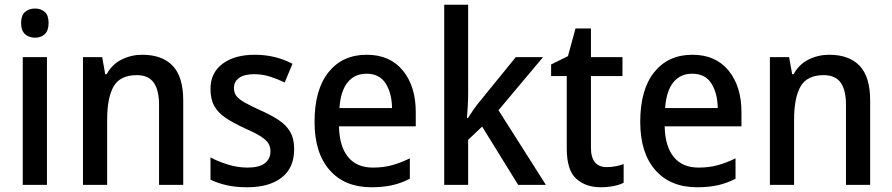

<svg xmlns="http://www.w3.org/2000/svg" viewBox="-20 -846 3763 810"><path d="M128 -810Q153 -810 169 -795.5Q185 -781 185 -749Q185 -717 169 -702Q153 -687 128 -687Q102 -687 85.5 -702Q69 -717 69 -749Q69 -781 85.5 -795.5Q102 -810 128 -810ZM178 -605V-66H76V-605Z M580 -615Q664 -615 708.5 -568.5Q753 -522 753 -422V-66H651V-404Q651 -466 628.5 -497.5Q606 -529 557 -529Q487 -529 459.5 -481.5Q432 -434 432 -339V-66H330V-605H411L424 -533H430Q453 -575 493.5 -595Q534 -615 580 -615Z M1221 -217Q1221 -138 1168.5 -97Q1116 -56 1023 -56Q974 -56 936.5 -64.5Q899 -73 868 -88V-182Q899 -165 941 -152Q983 -139 1024 -139Q1074 -139 1097.5 -157.5Q1121 -176 1121 -208Q1121 -227 1112 -241.5Q1103 -256 1079.5 -271Q1056 -286 1010 -306Q965 -327 933 -348Q901 -369 884.5 -398Q868 -427 868 -471Q868 -539 919 -577Q970 -615 1055 -615Q1099 -615 1138 -605.5Q1177 -596 1214 -577L1181 -498Q1150 -513 1118.5 -523Q1087 -533 1052 -533Q1011 -533 989 -517.5Q967 -502 967 -475Q967 -455 977 -441.5Q987 -428 1011.5 -414Q1036 -400 1080 -380Q1123 -361 1155 -340Q1187 -319 1204 -290Q1221 -261 1221 -217Z M1527 -615Q1625 -615 1679.5 -548.5Q1734 -482 1734 -373V-313H1410Q1412 -228 1448.5 -183.5Q1485 -139 1553 -139Q1597 -139 1633.5 -149Q1670 -159 1709 -178V-92Q1672 -73 1634 -64.5Q1596 -56 1547 -56Q1434 -56 1370.5 -128.5Q1307 -201 1307 -332Q1307 -468 1366 -541.5Q1425 -615 1527 -615ZM1526 -535Q1476 -535 1446.5 -498.5Q1417 -462 1412 -390H1634Q1633 -453 1607 -494Q1581 -535 1526 -535Z M1955 -452Q1955 -428 1953.5 -400.5Q1952 -373 1950 -348H1954Q1964 -364 1979 -385.5Q1994 -407 2008 -423L2156 -605H2271L2083 -381L2283 -66H2166L2014 -312L1955 -256V-66H1854V-826H1955Z M2540 -141Q2558 -141 2577 -144.5Q2596 -148 2611 -154V-75Q2594 -66 2568 -61Q2542 -56 2514 -56Q2451 -56 2411 -92Q2371 -128 2371 -220V-525H2305V-574L2376 -609L2408 -726H2473V-605H2606V-525H2473V-223Q2473 -141 2540 -141Z M2901 -615Q2999 -615 3053.5 -548.5Q3108 -482 3108 -373V-313H2784Q2786 -228 2822.5 -183.5Q2859 -139 2927 -139Q2971 -139 3007.5 -149Q3044 -159 3083 -178V-92Q3046 -73 3008 -64.5Q2970 -56 2921 -56Q2808 -56 2744.5 -128.5Q2681 -201 2681 -332Q2681 -468 2740 -541.5Q2799 -615 2901 -615ZM2900 -535Q2850 -535 2820.5 -498.5Q2791 -462 2786 -390H3008Q3007 -453 2981 -494Q2955 -535 2900 -535Z M3478 -615Q3562 -615 3606.5 -568.5Q3651 -522 3651 -422V-66H3549V-404Q3549 -466 3526.5 -497.5Q3504 -529 3455 -529Q3385 -529 3357.5 -481.5Q3330 -434 3330 -339V-66H3228V-605H3309L3322 -533H3328Q3351 -575 3391.5 -595Q3432 -615 3478 -615Z"/></svg>

Font: Noto Sans Malayalam UI SemiCondensed Medium
Style: Regular
Weight: 500
Width: 4
Designer: Jelle Bosma - Monotype Design Team
Foundry: Monotype Imaging Inc.
Version: Version 2.104; ttfautohint (v1.8.4.7-5d5b)